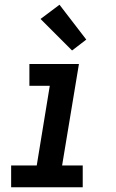

<svg xmlns="http://www.w3.org/2000/svg" viewBox="-20 -790 490 810"><path d="M27 0V-92H135L190 -428H104V-520H313L242 -92H329V0ZM284 -577 151 -710 231 -770 344 -623Z"/></svg>

Font: Iosevka Etoile SmBdObl
Style: Regular
Weight: 600
Italic angle: -9°
Designer: Belleve Invis
Foundry: Belleve Invis
Version: Version 15.5.2; ttfautohint (v1.8.4)